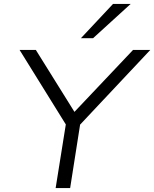

<svg xmlns="http://www.w3.org/2000/svg" viewBox="-20 -960 787 980"><path d="M264 0 322 -363 327 -307 80 -705H163L360 -389L659 -705H747L373 -307L395 -363L338 0ZM393 -765 557 -940H647L455 -765Z"/></svg>

Font: Nunito Sans 7pt SemiExpanded Light
Style: Italic
Weight: 300
Width: 6
Italic angle: -9°
Designer: Vernon Adams
Foundry: Vernon Adams
Version: Version 3.101;gftools[0.9.27]